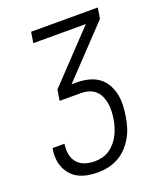

<svg xmlns="http://www.w3.org/2000/svg" viewBox="-138 -824 775 920"><g transform="rotate(-20 250.0 -363.5)"><path d="M202 8Q177 8 153 4Q129 0 108 -10Q87 -20 71 -37Q55 -54 45.5 -75.5Q36 -97 34 -121.5Q32 -146 36 -171L37 -176H98L97 -172Q93 -147 98 -122Q103 -97 118.5 -79.5Q134 -62 157.5 -54.5Q181 -47 206 -47Q225 -47 245 -52Q265 -57 282 -68.5Q299 -80 312.5 -96Q326 -112 335 -130Q344 -148 350 -167.5Q356 -187 359 -206Q362 -226 363 -246.5Q364 -267 360.5 -286Q357 -305 349.5 -322.5Q342 -340 328 -352.5Q314 -365 295 -371Q276 -377 256 -377H146L155 -432L390 -680H122L131 -735H471L462 -680L227 -432H256Q285 -432 313 -425Q341 -418 363 -402.5Q385 -387 399 -363Q413 -339 419 -312Q425 -285 424 -255.5Q423 -226 418 -197Q414 -171 406 -145Q398 -119 384 -95Q370 -71 350.5 -50.5Q331 -30 306 -16.5Q281 -3 254.5 2.5Q228 8 202 8Z"/></g></svg>

Font: Iosevka Term Curly Light
Style: Italic
Weight: 300
Italic angle: -9°
Designer: Belleve Invis
Foundry: Belleve Invis
Version: Version 32.3.0